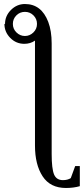

<svg xmlns="http://www.w3.org/2000/svg" viewBox="-20 -719 417 955"><path d="M2 -600H5Q5 -640 34.5 -669.5Q64 -699 104 -699Q186 -699 220 -610Q237 -565 237 -503V47Q237 120 249 149Q261 177 293 177Q316 177 332 167L354 107H377V207Q346 216 308 216Q230 216 192 158Q154 100 154 5V-517Q131 -501 101 -501Q60 -501 31 -530.5Q2 -560 2 -600ZM61.5 -642.5Q44 -625 44 -600Q44 -575 62 -557.5Q80 -540 104 -540Q128 -540 146 -557.5Q164 -575 164 -600Q164 -625 146.5 -642.5Q129 -660 104 -660Q79 -660 61.5 -642.5Z"/></svg>

Font: Libra Serif Modern
Style: Regular
Weight: 400
Designer: Stefan Peev, Context Ltd
Foundry: Stefan Peev, Context Ltd
Version: Version 1.000